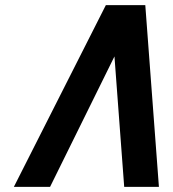

<svg xmlns="http://www.w3.org/2000/svg" viewBox="-20 -731 676 751"><path d="M465.8 0 427.7 -510.3 175.8 0H34.2L394 -710.9H548.3L601.6 0Z"/></svg>

Font: Tuffy
Style: BoldItalic
Weight: 700
Italic angle: -12°
Designer: Thatcher Ulrich, Karoly Barta, Michael Everson
Version: Version 001.271